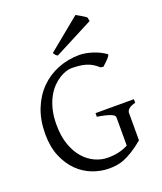

<svg xmlns="http://www.w3.org/2000/svg" viewBox="-155 -943 893 1058"><g transform="rotate(-20 291.5 -414.5)"><path d="M508.8 -580.1Q512.2 -577.6 507.8 -570.6Q503.4 -563.5 495.4 -554.7Q487.3 -545.9 477.8 -537.4Q468.3 -528.8 461.9 -522.9L445.8 -525.9Q429.7 -541 412.6 -551Q395.5 -561 376.7 -566.4Q357.9 -571.8 336.9 -574Q315.9 -576.2 292 -576.2Q279.8 -576.2 261.5 -570.6Q243.2 -564.9 222.9 -552.5Q202.6 -540 182.6 -519.8Q162.6 -499.5 146.2 -470Q129.9 -440.4 119.9 -401.1Q109.9 -361.8 109.9 -311Q109.9 -243.2 127.9 -192.9Q146 -142.6 175.3 -109.6Q204.6 -76.7 241.2 -60.3Q277.8 -43.9 314.9 -43.9Q350.6 -43.9 380.6 -51Q410.6 -58.1 434.6 -71.3V-236.8Q434.6 -242.2 429.9 -247.3Q425.3 -252.4 413.8 -257.3Q402.3 -262.2 383.1 -267.1Q363.8 -272 334 -276.9V-297.9H559.1V-276.9Q531.2 -270 519.5 -259Q507.8 -248 507.8 -236.8V-75.2Q471.7 -45.4 443.1 -27.8Q414.6 -10.3 390.6 -0.7Q366.7 8.8 345.2 11.7Q323.7 14.6 301.8 14.6Q252.4 14.6 204.6 -3.7Q156.7 -22 118.9 -59.3Q81.1 -96.7 57.6 -152.6Q34.2 -208.5 34.2 -284.2Q34.2 -365.2 59.8 -429.4Q85.4 -493.7 129.9 -538.3Q174.3 -583 233.6 -606.4Q293 -629.9 359.9 -629.9Q376 -629.9 395.3 -626.5Q414.6 -623 434.6 -616.7Q454.6 -610.4 473.9 -601.1Q493.2 -591.8 508.8 -580.1ZM248 -667.5Q239.7 -670.9 236.1 -675.5Q232.4 -680.2 226.1 -689.5L415 -844.2Q419.9 -841.3 428.2 -836.7Q436.5 -832 445.3 -826.9Q454.1 -821.8 461.4 -816.9Q468.8 -812 472.7 -808.1L477.1 -786.1Z"/></g></svg>

Font: Noto Serif Devanagari
Style: Bold
Weight: 700
Designer: Monotype Design Team
Foundry: Monotype Imaging Inc.
Version: Version 1.01